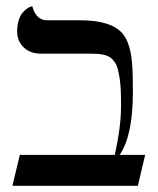

<svg xmlns="http://www.w3.org/2000/svg" viewBox="-20 -598 509 618"><path d="M238.3 -532.7Q339.4 -532.7 375.5 -488.8Q402.3 -456.1 406.2 -379.4Q407.7 -355 407.7 -301.8Q407.7 -161.1 365.2 -99.6H447.3L423.8 0H20L43.9 -99.6H349.6Q369.6 -190.4 369.6 -256.3Q369.6 -286.1 368.7 -308.3Q367.7 -330.6 364.7 -348.4Q361.8 -366.2 358.4 -378.2Q355 -390.1 348.4 -399.2Q341.8 -408.2 335 -413.1Q328.1 -418 316.9 -420.9Q305.7 -423.8 294.7 -424.6Q283.7 -425.3 267.1 -425.3H112.8Q77.1 -425.3 56.2 -445.6Q35.2 -465.8 35.2 -497.1Q35.2 -517.1 40.3 -533Q45.4 -548.8 52.5 -556.9Q59.6 -564.9 66.7 -570.1Q73.7 -575.2 79.1 -576.7L84 -578.1Q88.4 -558.6 100.3 -545.7Q112.3 -532.7 131.3 -532.7Z"/></svg>

Font: Libertinage
Style: b
Weight: 400
Designer: OSP
Foundry: OSP
Version: Version 1.0; 2008; OFL relea